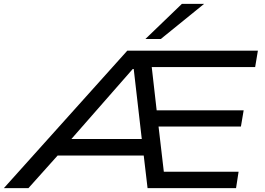

<svg xmlns="http://www.w3.org/2000/svg" viewBox="-66 -965 1359 985"><path d="M-46 0 587 -705H1257L1243 -621H674L708 -660L741 -370L697 -399H1184L1170 -316H700L744 -345L779 -45L738 -84H1158L1145 0H691L667 -204L693 -167H200L260 -201L80 0ZM615 -611 281 -230 252 -252H681L664 -229L620 -611ZM680 -765 867 -945H981L759 -765Z"/></svg>

Font: Nunito Sans 7pt Expanded
Style: Italic
Weight: 400
Width: 7
Italic angle: -9°
Designer: Vernon Adams
Foundry: Vernon Adams
Version: Version 3.101;gftools[0.9.27]